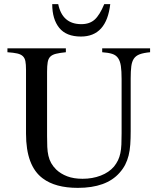

<svg xmlns="http://www.w3.org/2000/svg" viewBox="-20 -896 763 930"><path d="M514 -876Q496 -719 372 -719Q301 -719 267 -761Q233 -803 233 -876H262Q282 -779 374 -779Q414 -779 438.5 -801Q463 -823 485 -876ZM707 -643Q675 -640 656.5 -633Q638 -626 628.5 -612Q619 -598 616 -575Q613 -552 613 -516V-261Q613 -225 611 -196Q609 -167 603 -143Q597 -119 586.5 -98.5Q576 -78 559 -59Q495 14 357 14Q248 14 187 -32Q106 -92 106 -249V-559Q106 -584 103 -599.5Q100 -615 90.5 -624Q81 -633 63.5 -637Q46 -641 16 -643V-662H299V-643Q269 -640 251 -635.5Q233 -631 223.5 -621.5Q214 -612 211 -594.5Q208 -577 208 -549V-237Q208 -208 209 -184.5Q210 -161 214.5 -141.5Q219 -122 228 -106Q237 -90 252 -75Q274 -54 305.5 -42Q337 -30 380 -30Q428 -30 468 -45.5Q508 -61 532 -89Q544 -104 551.5 -119.5Q559 -135 563 -154Q567 -173 568 -196.5Q569 -220 569 -250V-513Q569 -552 565.5 -576Q562 -600 552 -614.5Q542 -629 523.5 -635Q505 -641 475 -643V-662H707Z"/></svg>

Font: STIXGeneralUnicodeRegular
Style: Regular
Weight: 400
Designer: MicroPress Inc., with final additions and corrections provided by Coen Hoffman, Elsevier (retired)
Version: Version 1.1.0